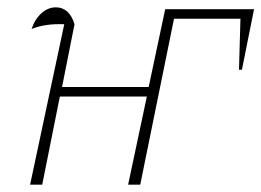

<svg xmlns="http://www.w3.org/2000/svg" viewBox="-20 -503 712 523"><path d="M62 0 155 -437Q102 -439 66 -424Q75 -451 93 -467Q111 -483 132 -483Q169 -483 183 -437L149 -266H385L430 -478H672L639 -313H631L635 -452H454L362 0H329L380 -240H143L95 0Z"/></svg>

Font: Piazzolla Thin
Style: Italic
Weight: 100
Italic angle: -11.3°
Designer: Juan Pablo del Peral
Foundry: Huerta Tipografica
Version: Version 1.330